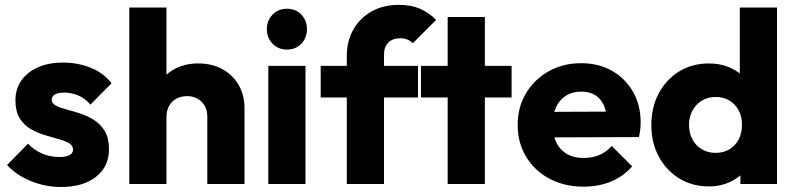

<svg xmlns="http://www.w3.org/2000/svg" viewBox="-20 -757 3271 790"><path d="M230.5 12.5Q187.5 12.5 146 1.2Q104.5 -10 69.2 -30.2Q34 -50.5 9 -78L95.5 -166Q120 -139.5 153 -125.2Q186 -111 225 -111Q252 -111 266.2 -118.8Q280.5 -126.5 280.5 -141Q280.5 -159 263.2 -168.5Q246 -178 219 -185.2Q192 -192.5 162 -201.8Q132 -211 104.8 -227Q77.5 -243 60.5 -271.2Q43.5 -299.5 43.5 -344Q43.5 -390.5 67.5 -425.2Q91.5 -460 135.5 -479.8Q179.5 -499.5 239 -499.5Q300.5 -499.5 353.2 -478.2Q406 -457 439 -414.5L352 -326.5Q329 -353.5 300.5 -364.8Q272 -376 244.5 -376Q218.5 -376 205.8 -368.2Q193 -360.5 193 -347Q193 -331.5 210 -322.5Q227 -313.5 254 -306.5Q281 -299.5 310.8 -289.8Q340.5 -280 367.5 -262.8Q394.5 -245.5 411.5 -217Q428.5 -188.5 428.5 -143Q428.5 -71.5 375 -29.5Q321.5 12.5 230.5 12.5Z M833 0V-276.5Q833 -315 809.5 -338.2Q786 -361.5 749.6 -361.5Q724.9 -361.5 705.7 -351Q686.5 -340.5 675.8 -321.2Q665 -302 665 -276.5L605.5 -305.5Q605.5 -363 629.8 -405.8Q654 -448.5 696.9 -472.2Q739.9 -496 795.7 -496Q852.5 -496 895.5 -472.2Q938.5 -448.5 962.2 -407Q986 -365.5 986 -311V0ZM512 0V-726H665V0Z M1084 0V-486H1237V0ZM1160.5 -553Q1125 -553 1101.5 -577.2Q1078 -601.5 1078 -637Q1078 -672.5 1101.5 -696.8Q1125 -721 1160.5 -721Q1197 -721 1220 -696.8Q1243 -672.5 1243 -637Q1243 -601.5 1220 -577.2Q1197 -553 1160.5 -553Z M1407 0V-527.5Q1407 -587 1433.2 -634.2Q1459.5 -681.5 1507.8 -709.2Q1556 -737 1622 -737Q1672 -737 1709.2 -720.5Q1746.5 -704 1774.5 -675L1678.5 -579Q1669 -589 1656.5 -594.2Q1644 -599.5 1627 -599.5Q1595.5 -599.5 1577.8 -581.8Q1560 -564 1560 -532.5V0ZM1299.5 -356V-486H1700V-356Z M1822 0V-687H1975V0ZM1712 -356V-486H2085V-356Z M2381.5 11Q2302.5 11 2241.2 -21.5Q2180 -54 2145 -111.8Q2110 -169.5 2110 -243Q2110 -316 2144.2 -373.2Q2178.5 -430.5 2237.8 -463.8Q2297 -497 2370.5 -497Q2442.5 -497 2497.8 -465.8Q2553 -434.5 2584.5 -379.5Q2616 -324.5 2616 -254Q2616 -240.5 2614.5 -226Q2613 -211.5 2609 -193L2190 -191.5V-296.5L2544 -298L2478 -253.5Q2477 -295.5 2464.8 -323.2Q2452.5 -351 2429.2 -365.5Q2406 -380 2371.5 -380Q2335.5 -380 2309 -363.5Q2282.5 -347 2268.2 -316.8Q2254 -286.5 2254 -244Q2254 -201 2269.2 -170.2Q2284.5 -139.5 2313 -123.2Q2341.5 -107 2381 -107Q2417 -107 2446 -119.2Q2475 -131.5 2497 -156.5L2581 -72.5Q2545 -31 2494 -10Q2443 11 2381.5 11Z M2897 10Q2828 10 2774.5 -23Q2721.1 -56 2690.5 -113Q2660 -170 2660 -242.6Q2660 -315.7 2690.5 -372.9Q2721 -430 2774.4 -463Q2827.8 -496 2897 -496Q2946.5 -496 2987.2 -477Q3028 -458 3054.2 -424.5Q3080.5 -391 3084 -348V-143Q3080.5 -100 3054.5 -65.2Q3028.5 -30.5 2987.5 -10.2Q2946.5 10 2897 10ZM2924 -128Q2957 -128 2981.2 -142.6Q3005.4 -157.2 3019.2 -183.1Q3033 -209 3033 -243Q3033 -277.2 3019.4 -302.8Q3005.8 -328.4 2981.4 -343.2Q2957 -358 2925 -358Q2892.5 -358 2868 -343.2Q2843.6 -328.3 2829.3 -302.4Q2815 -276.5 2815 -243Q2815 -209.5 2829 -183.5Q2842.9 -157.5 2867.8 -142.8Q2892.7 -128 2924 -128ZM3177 0H3026.5V-130.5L3049.5 -249L3024 -366.5V-726H3177Z"/></svg>

Font: Marine Company Thin
Style: Regular
Weight: 100
Designer: Rodrigo Fuenzalida
Foundry: fragTYPE
Version: Version 1.000